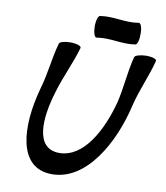

<svg xmlns="http://www.w3.org/2000/svg" viewBox="-113 -1130 1118 1297"><g transform="rotate(10 446.0 -481.5)"><path d="M469 -886C561 -902 643 -871 736 -886C749 -888 759 -923 758 -964C758 -1005 747 -1036 733 -1034C641 -1018 559 -1049 467 -1034C454 -1032 443 -997 444 -956C445 -915 456 -884 469 -886ZM225 -801C195 -694 188 -588 156 -481C81 -209 96 75 332 75C567 75 727 -209 789 -481C815 -588 865 -694 892 -801C894 -814 862 -824 821 -824C779 -823 744 -812 742 -799C714 -692 710 -586 684 -479C632 -283 524 -75 356 -75C189 -75 200 -283 261 -479C292 -586 345 -692 375 -799C377 -812 345 -823 304 -824C262 -824 227 -814 225 -801Z"/></g></svg>

Font: Nupuram Black Oblique
Style: Regular
Weight: 900
Designer: Santhosh Thottingal (santhosh.thottingal@gmail.com)
Foundry: SMC
Version: Version 1.000